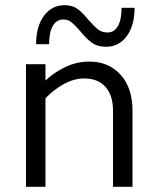

<svg xmlns="http://www.w3.org/2000/svg" viewBox="-20 -719 600 739"><path d="M155 -472V-409Q189 -441 232.5 -461.5Q276 -482 324 -482Q398 -482 444 -431.5Q490 -381 490 -293V0H415V-293Q415 -352 386 -384.5Q357 -417 304 -417Q266 -417 227.5 -396.5Q189 -376 155 -341V0H80V-472ZM388 -539Q355 -539 333 -555Q311 -571 288 -600Q268 -623 255 -633.5Q242 -644 224 -644Q197 -644 183 -619Q169 -594 169 -549H119Q119 -617 149 -658Q179 -699 229 -699Q259 -699 278.5 -684.5Q298 -670 321 -642Q343 -617 357.5 -605.5Q372 -594 394 -594Q420 -594 434 -619Q448 -644 448 -689H498Q498 -621 468 -580Q438 -539 388 -539Z"/></svg>

Font: Madhuban Light
Style: Regular
Weight: 300
Designer: jaikishan Patel
Foundry: MagicType
Version: Version 1.000